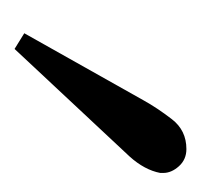

<svg xmlns="http://www.w3.org/2000/svg" viewBox="-26 -112 270 257"><g transform="rotate(90 108.5 16.0)"><path d="M180 -99Q194 -99 203 -89Q212 -79 212 -68V-64Q208 -43 190 -23L46 131L25 118L115 -42Q125 -60 140 -79.5Q155 -99 180 -99Z"/></g></svg>

Font: Libertinus Serif SemiBold
Style: Italic
Weight: 600
Italic angle: -11.5°
Designer: Philipp H. Poll, Khaled Hosny
Foundry: Caleb Maclennan
Version: Version 7.051;RELEASE